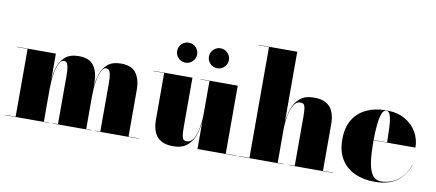

<svg xmlns="http://www.w3.org/2000/svg" viewBox="-68 -1006 2889 1273"><g transform="rotate(10 1376.0 -370.0)"><path d="M10 -2H80V-458H10V-460H270V-283.5Q273.5 -329 287.2 -371.8Q301 -414.5 333 -442.2Q365 -470 423 -470Q496 -470 525.5 -427.2Q555 -384.5 555 -319V-283.5Q558.5 -329 572.2 -371.8Q586 -414.5 618 -442.2Q650 -470 708 -470Q781 -470 810.5 -427.2Q840 -384.5 840 -319V-2H910V0H615V-2H650V-328Q650 -370 645.2 -390Q640.5 -410 632.8 -416Q625 -422 616 -422Q597.5 -422 583.8 -394.2Q570 -366.5 562.5 -321.2Q555 -276 555 -223V-2H590V0H330V-2H365V-328Q365 -370 360.2 -390Q355.5 -410 347.8 -416Q340 -422 331 -422Q312.5 -422 298.8 -394.2Q285 -366.5 277.5 -321.2Q270 -276 270 -223V-2H305V0H10Z M1272.9 -617.1Q1272.9 -635.6 1282 -650.8Q1291.1 -666.1 1306.4 -675.2Q1321.6 -684.3 1340.1 -684.3Q1358.6 -684.3 1373.8 -675.2Q1389.1 -666.1 1398.2 -650.8Q1407.3 -635.6 1407.3 -617.1Q1407.3 -598.6 1398.2 -583.4Q1389.1 -568.1 1373.8 -559Q1358.6 -549.9 1340.1 -549.9Q1321.6 -549.9 1306.4 -559Q1291.1 -568.1 1282 -583.4Q1272.9 -598.6 1272.9 -617.1ZM1058.9 -617.1Q1058.9 -635.6 1068 -650.8Q1077.1 -666.1 1092.4 -675.2Q1107.6 -684.3 1126.1 -684.3Q1144.6 -684.3 1159.8 -675.2Q1175.1 -666.1 1184.2 -650.8Q1193.3 -635.6 1193.3 -617.1Q1193.3 -598.6 1184.2 -583.4Q1175.1 -568.1 1159.8 -559Q1144.6 -549.9 1126.1 -549.9Q1107.6 -549.9 1092.4 -559Q1077.1 -568.1 1068 -583.4Q1058.9 -598.6 1058.9 -617.1ZM1189.5 -460V-132Q1189.5 -90 1192.8 -70Q1196 -50 1203.8 -44Q1211.5 -38 1225.5 -38Q1253.5 -38 1271 -68.8Q1288.5 -99.5 1296.5 -145.5Q1304.5 -191.5 1304.5 -237V-458H1244.5V-460H1494.5V-2H1564.5V0H1304.5V-186.5Q1300.5 -139.5 1285.2 -94.2Q1270 -49 1236 -19.5Q1202 10 1141.5 10Q1088 10 1057 -9.8Q1026 -29.5 1012.8 -63.5Q999.5 -97.5 999.5 -141V-458H929.5V-460Z M1584 -2H1654V-748H1584V-750H1844V-273.5Q1848 -320.5 1863.2 -365.8Q1878.5 -411 1912.5 -440.5Q1946.5 -470 2007 -470Q2060.5 -470 2091.5 -450.5Q2122.5 -431 2135.8 -396.8Q2149 -362.5 2149 -319V-2H2219V0H1919V-2H1959V-328Q1959 -370 1955.8 -390Q1952.5 -410 1944.8 -416Q1937 -422 1923 -422Q1895 -422 1877.5 -391.2Q1860 -360.5 1852 -314.5Q1844 -268.5 1844 -223V-2H1884V0H1584Z M2727 -143Q2707.5 -78 2651.5 -34Q2595.5 10 2497 10Q2421.5 10 2363.2 -16.8Q2305 -43.5 2272 -96.8Q2239 -150 2239 -230Q2239 -310 2271.2 -363.2Q2303.5 -416.5 2361 -443.2Q2418.5 -470 2494 -470Q2568.5 -470 2620.2 -440.2Q2672 -410.5 2699 -362.5Q2726 -314.5 2726 -260H2444Q2444 -255 2444 -250Q2444 -178 2451.2 -121.5Q2458.5 -65 2479 -32.5Q2499.5 0 2539 0Q2605 0 2655.8 -39.8Q2706.5 -79.5 2725 -143ZM2494 -468Q2475 -468 2464.2 -439.2Q2453.5 -410.5 2449 -363.5Q2444.5 -316.5 2444 -262H2535Q2534.5 -311 2532.5 -358.5Q2530.5 -406 2522 -437Q2513.5 -468 2494 -468Z"/></g></svg>

Font: Bodoni* 96pt Fatface
Style: Regular
Weight: 900
Version: Version 2.3